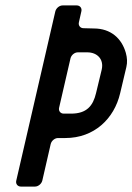

<svg xmlns="http://www.w3.org/2000/svg" viewBox="-20 -688 488 708"><path d="M423 -344 446 -441C450 -458 449 -475 444 -493C429 -546 389 -583 326 -583L288 -584C276 -584 268 -594 271 -606L280 -646C283 -658 275 -668 263 -668H211C199 -668 187 -658 184 -646L40 -22C37 -10 45 0 57 0H109C121 0 133 -10 136 -22L167 -157C170 -169 182 -179 194 -179H221C327 -179 401 -250 423 -344ZM242 -269H215C203 -269 195 -279 198 -291L240 -473C243 -485 255 -495 267 -495H302C338 -495 364 -470 355 -431L334 -344C323 -298 300 -269 242 -269Z"/></svg>

Font: DIN Rundschrift
Style: EngKursiv
Weight: 400
Width: 3
Version: Version 1.027